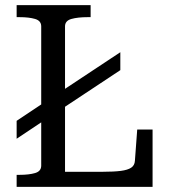

<svg xmlns="http://www.w3.org/2000/svg" viewBox="-20 -730 659 750"><path d="M45 -188 141 -252V-83Q141 -61 117 -54Q93 -47 56 -47H45V0H576V-224H516L507 -102Q506 -84 492.5 -75Q479 -66 452 -62.5Q425 -59 382 -59H234V-313L450 -456V-526L234 -383V-627Q234 -649 259 -656Q284 -663 323 -663H334V-710H45V-663H56Q93 -663 117 -656Q141 -649 141 -627V-322L45 -258Z"/></svg>

Font: Roboto Serif 20pt
Style: Regular
Weight: 400
Designer: Greg Gazdowicz
Foundry: Commercial Type
Version: Version 1.008